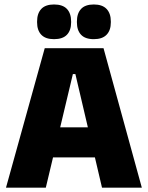

<svg xmlns="http://www.w3.org/2000/svg" viewBox="-20 -860 678 880"><path d="M190 0H7.5L185 -639H454.5L630 0H447.5L325.5 -520.5H314ZM461.5 -138.5H175V-276.5H461.5ZM227.5 -680.5Q188.5 -680.5 169.2 -700.8Q150 -721 150 -757.5V-761.5Q150 -798.5 169.2 -819Q188.5 -839.5 227.5 -839.5Q267.5 -839.5 286.8 -819Q306 -798.5 306 -761.5V-757.5Q306 -721 286.8 -700.8Q267.5 -680.5 227.5 -680.5ZM410 -680.5Q370.5 -680.5 351.5 -700.8Q332.5 -721 332.5 -757.5V-761.5Q332.5 -798.5 351.5 -819Q370.5 -839.5 410 -839.5Q449 -839.5 468.5 -819Q488 -798.5 488 -761.5V-757.5Q488 -721 468.5 -700.8Q449 -680.5 410 -680.5Z"/></svg>

Font: Anek Devanagari Medium ExtraBold
Style: Regular
Weight: 800
Version: Version 1.003